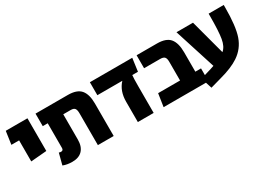

<svg xmlns="http://www.w3.org/2000/svg" viewBox="-18 -1187 2563 1872"><g transform="rotate(-30 1264.0 -250.5)"><path d="M99 -187V-424H12L33 -570H277V-202Z M732 -570Q834 -570 876.5 -519.5Q919 -469 919 -366V0H741V-359Q741 -397 728.5 -413Q716 -429 683 -429H599V-145Q599 -67 559.5 -25Q520 17 445 17Q387 17 342 -1L375 -128Q385 -123 398 -123Q424 -123 424 -151V-429H368V-570Z M1457 -570 1437 -424H1373Q1369 -392 1369 -299V0H1191V-229Q1191 -349 1261 -424H980V-570Z M1922 -145H1986V0H1481L1503 -145H1750V-357Q1750 -393 1736.5 -408.5Q1723 -424 1687 -424H1506V-570H1735Q1838 -570 1880 -519Q1922 -468 1922 -364Z M2317 -570H2487V-544Q2487 -330 2450 -224Q2413 -118 2319 -55Q2240 -2 2101 35L1980 69L1940 -56L2064 -93L2103 -106L1955 -570H2141L2246 -178Q2290 -214 2303.5 -293.5Q2317 -373 2317 -544Z"/></g></svg>

Font: FiraGO ExtraBold
Style: Regular
Weight: 800
Designer: bBox Type
Foundry: bBox Type GmbH
Version: Version 1.001;PS 001.001;hotconv 1.0.88;makeotf.lib2.5.64775